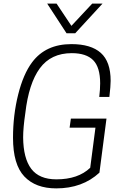

<svg xmlns="http://www.w3.org/2000/svg" viewBox="-20 -1033 680 1062"><path d="M291 9Q177 9 114.5 -57Q52 -123 52 -271Q52 -396 80.5 -510Q109 -624 158 -689Q233 -789 375 -789Q483 -789 537.5 -740.5Q592 -692 592 -586Q592 -558 585 -497H529Q534 -538 534 -572Q534 -661 495.5 -700Q457 -739 377 -739Q262 -739 200.5 -655.5Q139 -572 120 -407Q108 -326 108 -273Q109 -157 153 -99Q197 -41 292 -41Q412 -41 479 -105L508 -327H365L372 -377H569L530 -78Q436 9 291 9ZM396 -849H348L241 -1013H293L375 -890L490 -1013H547Z"/></svg>

Font: Tanohe Sans Light
Style: Italic
Weight: 300
Designer: Village Type and Design LLC & Cristiano Sobral
Foundry: Cooper Hewitt Smithsonian Design Museum
Version: Version 1.00;September 29, 2021;FontCreator 13.0.0.2655 64-b